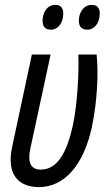

<svg xmlns="http://www.w3.org/2000/svg" viewBox="-20 -760 439 789"><path d="M339 -638C368 -638 390 -666 390 -705C390 -728 378 -740 357 -740C324 -740 304 -709 304 -675C304 -650 316 -638 339 -638ZM189 -638C219 -638 240 -666 240 -705C240 -728 228 -740 208 -740C174 -740 155 -709 155 -675C155 -650 167 -638 189 -638ZM139 9C248 9 325 -86 358 -240C380 -345 385 -462 377 -536H302C305 -462 298 -333 280 -248C254 -128 214 -63 147 -63C101 -63 94 -101 105 -151L188 -536H111L30 -157C5 -40 58 8 139 9Z"/></svg>

Font: Noto Sans ExtraCondensed
Style: Italic
Weight: 400
Width: 2
Italic angle: -12°
Designer: Monotype Design Team
Foundry: Monotype Imaging Inc.
Version: Version 2.013